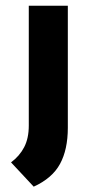

<svg xmlns="http://www.w3.org/2000/svg" viewBox="-20 -457 335 687"><path d="M100.6 210.9 19.5 124Q49.8 101.6 66.4 69.8Q83 38.1 83 -7.8V-436.5H222.7V0Q222.7 78.1 194.8 129.4Q167 180.7 100.6 210.9Z"/></svg>

Font: Josefin Sans CFJ
Style: Bold
Weight: 700
Designer: Santiago Orozco
Foundry: Typemade
Version: Version 2.001